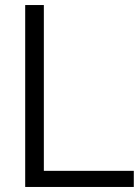

<svg xmlns="http://www.w3.org/2000/svg" viewBox="-20 -742 551 762"><path d="M511 0V-64H154V-722H80V0Z"/></svg>

Font: Perun Light
Style: Regular
Weight: 300
Foundry: Copyright (c) Stefan Peev, Context Ltd, 2016
Version: Version 1.089